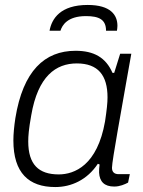

<svg xmlns="http://www.w3.org/2000/svg" viewBox="-20 -743 579 775"><path d="M334 -723C224 -723 189 -668 180 -619H224C231 -641 252 -678 327 -678C380 -678 408 -664 408 -619H452C453 -626 454 -632 454 -639C454 -682 427 -723 334 -723ZM203 12C268 12 332 -17 375 -82L382 -79C380 -67 380 -56 380 -46C382 -10 401 10 441 10C464 10 484 1 497 -6L504 -40H459C441 -40 432 -49 432 -66C432 -94 473 -314 489 -408L510 -526H465L441 -449H434C407 -511 359 -538 285 -538C160 -538 73 -457 42 -266C37 -233 34 -202 34 -176C34 -45 96 12 203 12ZM217 -39C136 -39 94 -79 94 -172C94 -194 96 -221 106 -277C133 -436 206 -487 290 -487C376 -487 414 -439 414 -350C414 -327 411 -300 404 -253C373 -76 281 -39 217 -39Z"/></svg>

Font: Archivo ExtraLight
Style: Italic
Weight: 200
Italic angle: -10°
Designer: Hector Gatti
Foundry: Omnibus-Type
Version: Version 2.001